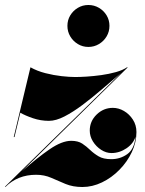

<svg xmlns="http://www.w3.org/2000/svg" viewBox="-60 -739 582 769"><path d="M210 -635.4Q210 -658.5 221.4 -677.4Q232.8 -696.3 251.8 -707.6Q270.9 -719 294 -719Q317.1 -719 336.4 -707.6Q355.6 -696.3 367 -677.4Q378.4 -658.5 378.4 -635.4Q378.4 -612.3 367 -593.2Q355.6 -574.1 336.4 -562.6Q317.1 -551 294 -551Q270.9 -551 251.8 -562.6Q232.8 -574.1 221.4 -593.2Q210 -612.3 210 -635.4ZM-5 -190 62 -469.5Q88.5 -454.5 121.8 -446Q155 -437.5 186.8 -434Q218.5 -430.5 241.5 -430.5Q259.5 -430.5 287.2 -432.2Q315 -434 345.8 -438.2Q376.5 -442.5 404.2 -450.2Q432 -458 449.5 -470L451 -468.5L28 -53Q89 -107 138.5 -141Q188 -175 225 -175Q252.5 -175 269.5 -163.8Q286.5 -152.5 301.2 -138.2Q316 -124 335 -112.8Q354 -101.5 385.5 -101.5Q422 -101.5 450.2 -122Q478.5 -142.5 483 -192.5Q475 -164.5 446.8 -145.2Q418.5 -126 386.5 -126Q365 -126 345 -139Q325 -152 312.2 -172.5Q299.5 -193 299.5 -216Q299.5 -253.5 327 -280.2Q354.5 -307 392 -307Q415 -307 436.5 -294.5Q458 -282 472.2 -260Q486.5 -238 486.5 -210Q486.5 -169 468 -129.8Q449.5 -90.5 418.2 -58.8Q387 -27 348.5 -8.5Q310 10 270 10Q232 10 202.5 -2.2Q173 -14.5 145.2 -26.8Q117.5 -39 84.5 -39Q10.5 -39 -38.5 10L-40 8.5L424.5 -446.5Q386 -414 346.8 -380.2Q307.5 -346.5 269.8 -318.2Q232 -290 198 -272.5Q164 -255 136 -255Q103 -255 72 -265.5Q41 -276 21.5 -287.5L-2 -190Z"/></svg>

Font: Bodoni* 72pt Fatface
Style: Italic
Weight: 900
Italic angle: -13°
Version: Version 2.3